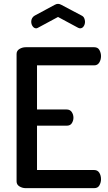

<svg xmlns="http://www.w3.org/2000/svg" viewBox="-20 -976 562 996"><path d="M113 0Q96 0 81 -9Q66 -18 66 -35V-696Q66 -713 81 -722Q96 -731 113 -731H469Q488 -731 496 -716Q504 -701 504 -685Q504 -666 495 -651.5Q486 -637 469 -637H172V-408H326Q343 -408 352 -395Q361 -382 361 -365Q361 -351 353 -337.5Q345 -324 326 -324H172V-94H469Q486 -94 495 -80Q504 -66 504 -46Q504 -30 496 -15Q488 0 469 0ZM168 -829Q157 -829 149.5 -839.5Q142 -850 142 -864Q142 -873 146.5 -881.5Q151 -890 160 -895L264 -951Q273 -956 281 -956Q289 -956 298 -951L402 -896Q413 -891 417 -881.5Q421 -872 421 -863Q421 -850 414 -839.5Q407 -829 395 -829Q393 -829 390.5 -830Q388 -831 385 -832L281 -888L177 -832Q175 -831 172.5 -830Q170 -829 168 -829Z"/></svg>

Font: Dosis ExtraLight SemiBold
Style: Regular
Weight: 600
Version: Version 3.001; ttfautohint (v1.8.2)